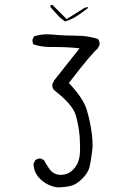

<svg xmlns="http://www.w3.org/2000/svg" viewBox="-20 -787 540 795"><path d="M197.3 -766.6Q196.8 -766.6 194.6 -766.6Q192.4 -766.6 189 -765.1V-757.3L227.5 -714.8L249 -698.2Q275.4 -705.6 298.3 -720.7Q321.3 -735.8 344.2 -753.4Q343.8 -756.8 342.3 -758.3L329.1 -753.9L255.9 -708ZM189.5 -592.3H213.4Q249.5 -592.3 285.2 -589.4L309.6 -586.9L204.6 -454.6L196.8 -439Q196.3 -437.5 196.3 -434.1Q196.3 -430.7 197.8 -425.3Q199.2 -419.9 203.1 -414.6Q278.8 -356 292.5 -313.5Q311.5 -251.5 311.5 -179.2Q311.5 -166.5 311 -154.3Q308.6 -110.4 282.7 -84.5Q261.2 -63 231.9 -63Q201.7 -63 184.6 -87.4Q171.9 -105.5 162.1 -124L148.9 -130.4Q147.9 -130.9 147 -130.9Q134.8 -130.9 126 -123.5L118.7 -109.4Q119.6 -71.3 147.5 -44.9Q177.7 -16.6 217.8 -11.2Q245.1 -11.2 270.3 -16.6Q295.4 -22 320.1 -46.6Q344.7 -71.3 350.6 -95.2Q356.9 -122.6 361.3 -159.2Q363.3 -173.8 363.3 -185.5Q363.3 -197.3 362.8 -205.1Q361.8 -221.2 359.4 -238.8Q353.5 -283.2 339.8 -330.6Q327.1 -375.5 272.5 -435.5L265.1 -443.8L272 -452.1Q355.5 -561 384.8 -586.4L392.1 -601.1Q392.6 -602.5 392.6 -606.2Q392.6 -609.9 390.9 -615.2Q389.2 -620.6 385.7 -625.5Q344.2 -639.2 297.4 -639.2Q245.6 -639.2 196.8 -644Q186 -645 175.8 -645Q146.5 -645 120.6 -636.2L114.7 -623.5Q114.3 -622.1 114.3 -621.1Q114.3 -610.4 119.1 -603Q152.3 -592.3 189.5 -592.3Z"/></svg>

Font: NaikaiFont
Style: ExtraLight
Weight: 200
Version: Version 1.89